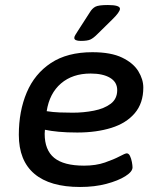

<svg xmlns="http://www.w3.org/2000/svg" viewBox="-20 -738 640 765"><path d="M299 7Q179 7 117 -45.5Q55 -98 55 -201Q55 -295 86.5 -369.5Q118 -444 183 -487Q248 -530 348 -530Q422 -530 466.5 -508.5Q511 -487 531 -454.5Q551 -422 551 -389Q551 -327 517 -287Q483 -247 423.5 -228.5Q364 -210 288 -210Q246 -210 214 -213Q182 -216 159 -221Q158 -214 158 -205Q158 -140 196 -109Q234 -78 315 -78Q362 -78 398 -90.5Q434 -103 456.5 -115Q479 -127 485 -127Q493 -127 498 -116.5Q503 -106 505.5 -92.5Q508 -79 508 -71Q508 -54 479.5 -36Q451 -18 404 -5.5Q357 7 299 7ZM270 -289Q313 -289 354 -297Q395 -305 421 -324.5Q447 -344 447 -379Q447 -411 418.5 -428Q390 -445 341 -445Q269 -445 223 -405.5Q177 -366 166 -295Q191 -291 217.5 -290Q244 -289 270 -289ZM302 -575Q276 -575 276 -587Q276 -592 280 -598.5Q284 -605 291 -616L338 -689Q347 -704 359.5 -711Q372 -718 410 -718Q458 -718 458 -703Q458 -690 426 -659L367 -601Q352 -586 340 -580.5Q328 -575 302 -575Z"/></svg>

Font: Asap Semi Expanded Semi Expanded Medium
Style: Italic
Weight: 500
Width: 6
Italic angle: -6°
Designer: Pablo Cosgaya
Foundry: Omnibus-Type
Version: Version 3.001; ttfautohint (v1.8.4.7-5d5b)